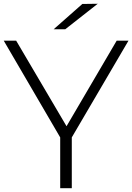

<svg xmlns="http://www.w3.org/2000/svg" viewBox="-34 -992 698 1012"><path d="M248.9 -837.8 400 -971.1 481.1 -972.2 310 -837.8ZM344.4 0H283.3V-267.8L-14.4 -777.8H51.1L316.7 -326.7L581.1 -777.8H643.3L344.4 -267.8Z"/></svg>

Font: Paperlogy 3 Light
Style: Regular
Weight: 300
Designer: redesigned by Lee Juim, glyphs from Gmarket Sans & Montserrat
Foundry: PT&
Version: Version 1.001